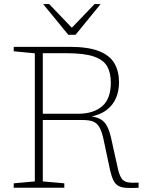

<svg xmlns="http://www.w3.org/2000/svg" viewBox="-20 -930 728 951"><path d="M366 -366.5Q443 -366.5 486 -403.8Q529 -441 529 -520.5Q529 -568 511.2 -600.5Q493.5 -633 445.5 -649.8Q397.5 -666.5 308.5 -666.5H159.5L144 -698H324Q417.5 -698 471 -676.5Q524.5 -655 547 -615.8Q569.5 -576.5 569.5 -522.5Q569.5 -479.5 554.5 -444.2Q539.5 -409 507 -384.5Q474.5 -360 421.5 -350.5V-354.5Q458 -351.5 478.5 -339.2Q499 -327 510.8 -304Q522.5 -281 530.5 -245.5L565 -90Q572.5 -60 582.8 -45.5Q593 -31 612.5 -27.2Q632 -23.5 666.5 -25.5V0Q630.5 2 606.2 0.5Q582 -1 566.8 -9.2Q551.5 -17.5 542 -36.2Q532.5 -55 525 -88L492 -243.5Q483.5 -281 471.8 -300.8Q460 -320.5 441 -328Q422 -335.5 391 -335.5H179L164.5 -366.5ZM192 -698V-31.5L298.5 -22V0H48V-22L152.5 -31.5V-666L48 -676V-698ZM343.5 -784.5H328L448.5 -910H478.5L354 -757.5H318.5L193.5 -910H223.5Z"/></svg>

Font: Newsreader 9pt ExtraLight
Style: Regular
Weight: 250
Designer: Hugues Gentile
Foundry: Production Type
Version: Version 1.003